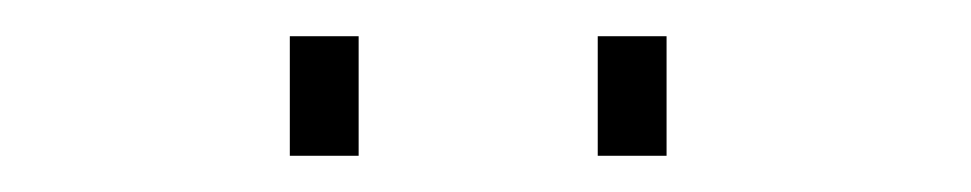

<svg xmlns="http://www.w3.org/2000/svg" viewBox="-20 -650 536 106"><path d="M140 -630H178V-564H140ZM310 -630H348V-564H310Z"/></svg>

Font: Bubbler One
Style: Regular
Weight: 400
Designer: Brenda Gallo (gbrenda1987@gmail.com)
Foundry: Brenda Gallo
Version: Version 1.003